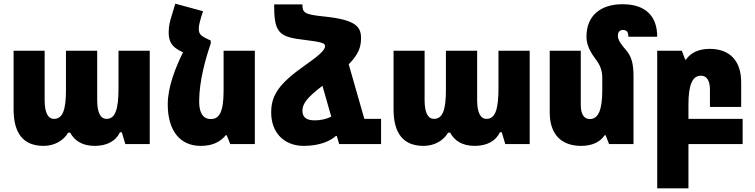

<svg xmlns="http://www.w3.org/2000/svg" viewBox="-20 -784 4108 1045"><path d="M217 10C276 10 325 -18 351 -62H362C385 -19 427 10 496 10C560 10 610 -15 633 -64H643L662 0H795V-508H625V-304C625 -190 608 -137 560 -137C526 -137 509 -173 509 -239V-508H339V-293C339 -188 322 -137 274 -137C240 -137 223 -173 223 -239V-508H54V-189C54 -57 108 10 217 10Z M1127 -563 1107 -573C1069 -590 1062 -603 1062 -628C1062 -646 1068 -668 1075 -692L1085 -723L934 -764L913 -694C905 -669 898 -641 898 -608C898 -559 915 -531 957 -509L976 -499C936 -418 893 -312 893 -216C893 -70 962 10 1072 10C1135 10 1177 -10 1209 -48H1214L1233 0H1367V-508H1197V-292C1197 -174 1174 -136 1127 -136C1087 -136 1064 -167 1064 -231C1064 -347 1101 -471 1127 -547Z M1826 0H2054V-137H1963L1878 -434C1933 -490 1945 -530 1945 -576C1945 -638 1918 -676 1746 -694C1635 -705 1626 -715 1626 -760H1472C1472 -613 1494 -584 1622 -569C1739 -555 1749 -548 1749 -533C1749 -517 1737 -496 1638 -427C1496 -327 1456 -264 1456 -172C1456 -57 1531 10 1633 10C1722 10 1780 -18 1808 -44H1813L1826 0ZM1626 -182C1626 -221 1655 -256 1735 -317L1783 -149C1752 -134 1721 -129 1693 -129C1649 -129 1626 -144 1626 -182Z M2285 10C2344 10 2393 -18 2419 -62H2430C2453 -19 2495 10 2564 10C2628 10 2678 -15 2701 -64H2711L2730 0H2863V-508H2693V-304C2693 -190 2676 -137 2628 -137C2594 -137 2577 -173 2577 -239V-508H2407V-293C2407 -188 2390 -137 2342 -137C2308 -137 2291 -173 2291 -239V-508H2122V-189C2122 -57 2176 10 2285 10Z M3428 -365C3428 -438 3418 -476 3386 -513C3360 -543 3343 -566 3343 -590C3343 -608 3352 -621 3370 -621C3391 -621 3400 -610 3400 -584H3557C3557 -699 3491 -761 3368 -761C3252 -761 3172 -702 3172 -584C3172 -547 3186 -510 3219 -466C3248 -428 3258 -400 3258 -358V-292C3258 -187 3237 -136 3190 -136C3157 -136 3141 -165 3141 -213V-508H2972V-172C2972 -55 3033 10 3143 10C3201 10 3246 -10 3271 -48H3276L3295 0H3428Z M3557 241H3727V0H4022V-137H3727V-216C3727 -321 3748 -372 3795 -372C3828 -372 3844 -344 3844 -295V-202H4014V-336C4014 -453 3952 -518 3843 -518C3784 -518 3740 -498 3714 -460H3709L3691 -508H3557Z"/></svg>

Font: Noto Sans Armenian Condensed Black
Style: Regular
Weight: 900
Width: 3
Designer: Monotype Design Team
Foundry: Monotype Imaging Inc.
Version: Version 2.008